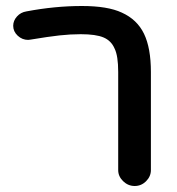

<svg xmlns="http://www.w3.org/2000/svg" viewBox="-20 -608 591 640"><path d="M374 -41V-368Q374 -422 362 -446Q351 -472 325.5 -483Q300 -494 249 -494Q215 -494 178.5 -490Q142 -486 82 -476L74 -475Q54 -475 39 -489Q24 -503 24 -522Q24 -539 36.5 -553Q49 -567 68 -570Q163 -588 253 -588Q339 -588 386 -566Q437 -543 460 -495.5Q483 -448 483 -368V-41Q483 -20 467 -4Q451 12 429 12Q407 12 390.5 -4Q374 -20 374 -41Z"/></svg>

Font: 寒蝉全圆体 Bold
Style: Regular
Weight: 700
Designer: Warren2060
      Designed by Motoya company      

      [Varela Round]
      Joe Prince(Latin component); Avraham Cornf
Foundry: ChillType
Version: Version 3.200